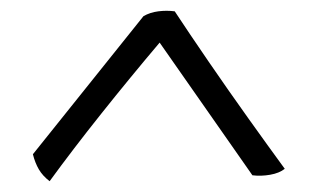

<svg xmlns="http://www.w3.org/2000/svg" viewBox="-20 -717 590 356"><path d="M276 -638Q221 -573 168 -506.5Q115 -440 72 -381Q59 -391 52 -403Q45 -415 41 -431L246 -687Q258 -694 273.5 -696Q289 -698 304 -696Q331 -655 367 -602.5Q403 -550 440.5 -497.5Q478 -445 508 -404Q498 -396 481 -393Q464 -390 448 -392Z"/></svg>

Font: Vollkorn Medium
Style: Regular
Weight: 500
Designer: Friedrich Althausen
Foundry: Friedrich Althausen
Version: Version 5.000